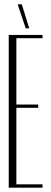

<svg xmlns="http://www.w3.org/2000/svg" viewBox="-20 -860 236 880"><path d="M175 -700V-685H55V-381H155V-366H55V-15H175V0H20V-700ZM80 -840 114 -730H98L61 -840Z"/></svg>

Font: Dorsa
Style: Regular
Weight: 400
Version: Version 1.002